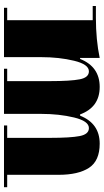

<svg xmlns="http://www.w3.org/2000/svg" viewBox="201 -729 519 961"><g transform="rotate(90 460.5 -248.5)"><path d="M554 -390H559Q598 -488 699 -488Q785 -488 820 -434.5Q855 -381 855 -282V-25H917V-9H608V-25H670V-240Q670 -342 661 -388Q652 -434 621 -434Q586 -434 568 -359.5Q550 -285 550 -195V-9H324V-25H386V-240Q386 -342 377 -388Q368 -434 337 -434Q302 -434 284 -359.5Q266 -285 266 -195V-9H19V-25H81V-453H10V-469H70Q179 -469 270 -488V-390H275Q314 -488 415 -488Q517 -488 553 -389Z"/></g></svg>

Font: Elsie Swash Caps Black
Style: Regular
Weight: 900
Designer: Alejandro Inler
Foundry: Alejandro Inler
Version: 1.001